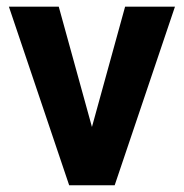

<svg xmlns="http://www.w3.org/2000/svg" viewBox="-20 -548 545 568"><path d="M252 -172.4 350.1 -528.3H497.6L319.3 0H184.6L6.3 -528.3H153.8Z"/></svg>

Font: Vazir FD-UI
Style: Bold-FD-UI
Weight: 700
Designer: Saber Rastikerdar
Foundry: Saber Rastikerdar
Version: Version 30.0.0